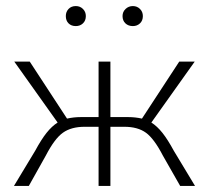

<svg xmlns="http://www.w3.org/2000/svg" viewBox="-20 -613 689 633"><path d="M623 0H574L517 -100Q488 -156 461 -175.5Q434 -195 390 -195H344V0H305V-195H259Q215 -195 187.5 -175.5Q160 -156 131 -100L75 0H26L96 -116Q116 -153 133.5 -175Q151 -197 170 -209L27 -410H78L201 -222Q223 -227 247 -227H305V-410H344V-227H402Q426 -227 448 -222L571 -410H622L479 -209Q498 -197 515.5 -175Q533 -153 553 -116ZM197 -560Q197 -574 206 -583.5Q215 -593 230 -593Q244 -593 253.5 -583.5Q263 -574 263 -560Q263 -545 253.5 -536Q244 -527 230 -527Q215 -527 206 -536Q197 -545 197 -560ZM384 -560Q384 -574 394 -583.5Q404 -593 418 -593Q432 -593 441.5 -583.5Q451 -574 451 -560Q451 -545 441.5 -536Q432 -527 418 -527Q403 -527 393.5 -536Q384 -545 384 -560Z"/></svg>

Font: Ysabeau Light
Style: Regular
Weight: 300
Designer: Christian Thalmann (Catharsis Fonts)
Version: Version 0.003